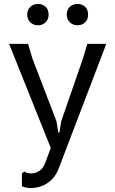

<svg xmlns="http://www.w3.org/2000/svg" viewBox="-20 -732 584 972"><path d="M103 136Q111 142 119.5 144Q128 146 136 146Q159 146 178.5 133.5Q198 121 208 95L237 17L26 -510H122L144 -436L266 -118L275 -61H281L290 -118L400 -436L422 -510H518L278 119Q264 156 241 178Q218 200 191 210Q164 220 136 220Q122 220 111.5 217.5Q101 215 91 211V146ZM372 -604Q350 -604 334 -618.5Q318 -633 318 -658Q318 -684 334 -698Q350 -712 372 -712Q395 -712 410.5 -698Q426 -684 426 -658Q426 -633 410.5 -618.5Q395 -604 372 -604ZM172 -604Q150 -604 134 -618.5Q118 -633 118 -658Q118 -684 134 -698Q150 -712 172 -712Q195 -712 210.5 -698Q226 -684 226 -658Q226 -633 210.5 -618.5Q195 -604 172 -604Z"/></svg>

Font: AR One Sans
Style: Regular
Weight: 400
Designer: Niteesh Yadav
Foundry: Niteesh Yadav
Version: Version 1.001;gftools[0.9.33]